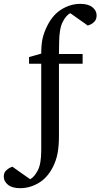

<svg xmlns="http://www.w3.org/2000/svg" viewBox="-117 -757 526 1006"><path d="M-11.2 229Q-53.7 229 -75.4 210.9Q-97.2 192.9 -97.2 168.9Q-97.2 148.4 -85.7 137Q-74.2 125.5 -63 120.8Q-51.8 116.2 -51.8 116.2Q-50.3 117.7 -36.1 127.9Q-22 138.2 -3.9 150.6Q14.2 163.1 27.6 172.6Q41 182.1 41 182.1Q62.5 170.9 80.8 136.2Q99.1 101.6 99.1 30.8V-422.9H35.2V-458L99.1 -476.1Q99.1 -525.4 106.7 -557.9Q114.3 -590.3 132.8 -626Q162.1 -682.6 208.3 -709.7Q254.4 -736.8 303.2 -736.8Q345.7 -736.8 367.4 -719Q389.2 -701.2 389.2 -676.8Q389.2 -656.7 379.2 -645.3Q369.1 -633.8 357.9 -628.9Q346.7 -624 342.8 -623Q341.3 -624.5 327.4 -634.3Q313.5 -644 296.1 -656.2Q278.8 -668.5 265.4 -678Q252 -687.5 251 -688Q229.5 -676.8 211.7 -642.6Q193.8 -608.4 192.9 -538.1L191.9 -474.1H315.9V-422.9H191.9V-43Q191.9 6.3 184.8 45.2Q177.7 84 159.2 120.1Q129.9 176.3 84 202.6Q38.1 229 -11.2 229Z"/></svg>

Font: Charis
Style: Regular
Weight: 400
Designer: Walt Agee, Miriam Martin, Annie Olsen, Victor Gaultney, Lorna Priest, Alan Ward, Bob Hallissy, Martin Hosken, Sharon Cor
Foundry: SIL Global
Version: Version 7.000